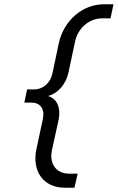

<svg xmlns="http://www.w3.org/2000/svg" viewBox="-20 -690 552 900"><path d="M284 190H329L344 124H304C242 124 211 76 223 16L255 -130C266 -183 248 -228 205 -240C254 -253 290 -298 301 -350L332 -496C345 -556 396 -604 459 -604H498L512 -670H467C366 -670 279 -593 256 -489L226 -347C217 -301 181 -271 141 -271H107L94 -209H128C168 -209 191 -180 181 -133L151 8C128 113 184 190 284 190Z"/></svg>

Font: LT Wave Text Light Italic
Style: Regular
Weight: 300
Designer: Daniel Lyons
Version: Version 2.5 (Glyphs App)